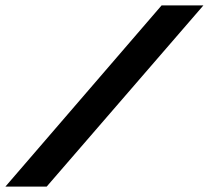

<svg xmlns="http://www.w3.org/2000/svg" viewBox="-58 -694 776 714"><path d="M-38 0 543 -674H698.5L115.5 0Z"/></svg>

Font: Anybody UltraExpanded SemiBold
Style: Italic
Weight: 600
Width: 9
Italic angle: -10°
Designer: Tyler Finck
Foundry: Etcetera Type Company
Version: Version 1.010; ttfautohint (v1.8.3) -l 8 -r 50 -G 200 -x 14 